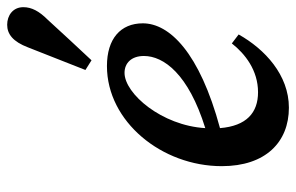

<svg xmlns="http://www.w3.org/2000/svg" viewBox="-165 -646 825 535"><g transform="rotate(-90 247.5 -378.5)"><path d="M312 -444C339 -444 359 -425 359 -390C359 -335 309 -266 158 -219C165 -340 254 -444 312 -444ZM215 14C306 14 378 -53 419 -126L394 -145C365 -108 319 -72 258 -72C201 -72 164 -104 158 -178C369 -235 450 -319 450 -393C450 -455 407 -493 331 -493C176 -493 52 -340 52 -173C52 -51 119 14 215 14ZM320 -553 347 -536C385 -577 423 -617 460 -658C484 -682 495 -703 495 -726C495 -755 472 -771 446 -771C420 -771 399 -755 383 -713C362 -660 341 -606 320 -553Z"/></g></svg>

Font: Source Serif Pro Semibold
Style: Italic
Weight: 600
Italic angle: -12°
Designer: Frank Grießhammer
Foundry: Adobe Systems Incorporated
Version: Version 3.001;hotconv 1.0.111;makeotfexe 2.5.65597